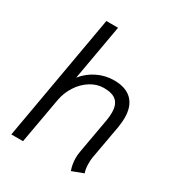

<svg xmlns="http://www.w3.org/2000/svg" viewBox="-177 -845 891 967"><g transform="rotate(30 268.0 -362.0)"><path d="M369 -59Q369 -80 373 -101L409 -303Q413 -324 413 -348Q413 -393 390 -414.5Q367 -436 317 -436Q276 -436 239 -412.5Q202 -389 177.5 -350.5Q153 -312 145 -269L97 0H29L158 -734H226L169 -411Q200 -450 245.5 -472.5Q291 -495 342 -495Q411 -495 446.5 -459.5Q482 -424 482 -357Q482 -335 477 -302L441 -101Q439 -90 439 -68Q439 -36 447 -15L381 10Q369 -24 369 -59Z"/></g></svg>

Font: Niramit Light
Style: Italic
Weight: 300
Italic angle: -10°
Designer: Katatrad Aksorn Co.,Ltd.
Foundry: Cadson Demak Co.,Ltd.
Version: Version 1.000; ttfautohint (v1.6)